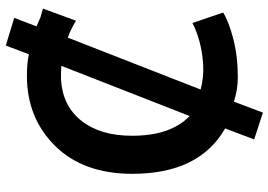

<svg xmlns="http://www.w3.org/2000/svg" viewBox="-156 -680 952 681"><g transform="rotate(-90 320.5 -340.0)"><path d="M499 -796 597 -766 567 -687 599 -673Q605 -671 616.5 -668Q628 -665 630 -664L587 -547Q556 -566 527 -576L343 -105Q386 -93 434 -96Q517 -102 579 -134L616 -25Q584 -5 522.5 11Q461 27 386 27Q342 27 300 13L261 116L166 85L205 -18Q44 -110 44 -347Q44 -521 143 -621Q242 -721 391 -721Q438 -721 468 -714ZM179 -348Q179 -211 249 -144L427 -599Q394 -601 377 -600Q284 -594 231.5 -527Q179 -460 179 -348Z"/></g></svg>

Font: Repo
Style: DemiBold
Weight: 600
Designer: Stefan Peev
Foundry: Context Ltd
Version: Version 001.000